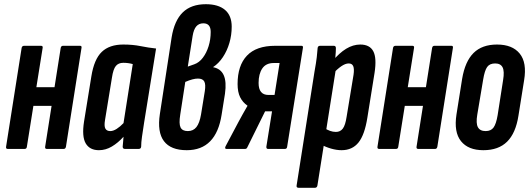

<svg xmlns="http://www.w3.org/2000/svg" viewBox="-20 -709 2523 914"><path d="M203 0Q193 0 195 -11L269 -481Q271 -491 280 -491H361Q370 -491 368 -481L294 -11Q292 0 283 0ZM17 0Q7 0 9 -11L83 -481Q85 -491 95 -491H175Q185 -491 183 -481L108 -11Q107 0 97 0ZM124 -205 139 -294H255L241 -205Z M451 6Q407 6 388 -26.5Q369 -59 380 -130L415 -346Q428 -427 464.5 -462Q501 -497 567 -497Q612 -497 649 -489.5Q686 -482 723 -478L666 -125Q660 -86 656 -58.5Q652 -31 652 -11Q651 0 640 0H575Q564 0 564 -11Q565 -21 566 -33Q567 -45 568 -58Q542 -29 512.5 -11.5Q483 6 451 6ZM505 -85Q519 -85 535.5 -95.5Q552 -106 568 -123L612 -404Q601 -407 590 -408.5Q579 -410 567 -410Q544 -410 531.5 -395Q519 -380 513 -340L480 -138Q475 -109 481.5 -97Q488 -85 505 -85Z M869 6Q793 6 760.5 -37Q728 -80 741 -166L797 -531Q810 -611 850 -650Q890 -689 960 -689Q1019 -689 1051 -662Q1083 -635 1083 -582Q1083 -542 1072 -504.5Q1061 -467 1041 -437Q1021 -407 995 -390V-389Q1031 -382 1045 -351Q1059 -320 1051 -263L1035 -163Q1022 -79 980.5 -36.5Q939 6 869 6ZM874 -85Q900 -85 915 -104Q930 -123 937 -164L955 -275Q960 -307 952.5 -321Q945 -335 922 -335Q899 -335 862 -319L838 -163Q831 -120 839.5 -102.5Q848 -85 874 -85ZM874 -392 905 -403Q928 -411 945.5 -434Q963 -457 973 -489Q983 -521 983 -557Q983 -598 948 -598Q927 -598 914.5 -583.5Q902 -569 897 -538Z M1058 0Q1053 0 1052 -3.5Q1051 -7 1054 -13L1115 -128Q1125 -147 1135.5 -165.5Q1146 -184 1158 -205V-206Q1135 -222 1123 -246.5Q1111 -271 1111 -309Q1111 -397 1155.5 -444Q1200 -491 1290 -491H1415Q1424 -491 1422 -481L1347 -11Q1346 0 1336 0H1256Q1247 0 1248 -11L1275 -179H1242L1157 -7Q1154 0 1146 0ZM1258 -257H1287L1311 -409H1283Q1246 -409 1228.5 -383Q1211 -357 1211 -314Q1211 -257 1258 -257Z M1606 6Q1583 6 1556.5 -1.5Q1530 -9 1509 -21L1522 -101Q1537 -91 1551 -86Q1565 -81 1579 -81Q1600 -81 1612 -97Q1624 -113 1630 -153L1663 -353Q1667 -381 1661.5 -394Q1656 -407 1640 -407Q1624 -407 1604.5 -393.5Q1585 -380 1565 -358L1562 -417Q1595 -457 1628 -477Q1661 -497 1695 -497Q1740 -497 1757 -465Q1774 -433 1763 -362L1729 -150Q1716 -67 1686.5 -30.5Q1657 6 1606 6ZM1402 185Q1390 185 1392 174L1477 -367Q1485 -411 1488 -437Q1491 -463 1492 -480Q1493 -491 1504 -491H1569Q1579 -491 1579 -480Q1579 -463 1576.5 -438Q1574 -413 1572 -394L1578 -375L1491 174Q1489 185 1479 185Z M1971 0Q1961 0 1963 -11L2037 -481Q2039 -491 2048 -491H2129Q2138 -491 2136 -481L2062 -11Q2060 0 2051 0ZM1785 0Q1775 0 1777 -11L1851 -481Q1853 -491 1863 -491H1943Q1953 -491 1951 -481L1876 -11Q1875 0 1865 0ZM1892 -205 1907 -294H2023L2009 -205Z M2281 6Q2209 6 2174.5 -37Q2140 -80 2153 -164L2180 -334Q2194 -417 2234.5 -457Q2275 -497 2346 -497Q2419 -497 2454 -454Q2489 -411 2475 -327L2448 -158Q2435 -75 2394 -34.5Q2353 6 2281 6ZM2292 -85Q2317 -85 2329.5 -102Q2342 -119 2349 -161L2375 -328Q2382 -370 2372.5 -388.5Q2363 -407 2337 -407Q2311 -407 2299 -390Q2287 -373 2280 -330L2252 -163Q2245 -122 2255 -103.5Q2265 -85 2292 -85Z"/></svg>

Font: Sofia Sans Extra Condensed
Style: Bold Italic
Weight: 700
Italic angle: -9°
Designer: Botio Nikoltchev, Ani Petrova
Foundry: lettersoup
Version: Version 4.101